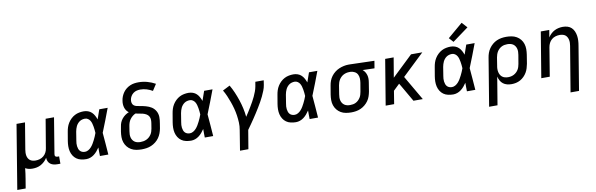

<svg xmlns="http://www.w3.org/2000/svg" viewBox="-65 -1360 6723 2164"><g transform="rotate(-10 3297.0 -278.0)"><path d="M-6 215 115 -520H212L162 -217Q159 -200 158.5 -182.5Q158 -165 161 -148.5Q164 -132 172 -117.5Q180 -103 193 -93.5Q206 -84 222.5 -80Q239 -76 257 -76Q280 -76 304 -83Q328 -90 347.5 -106.5Q367 -123 378.5 -145.5Q390 -168 393 -192L448 -520H544L477 -111Q476 -104 476.5 -97Q477 -90 481.5 -85Q486 -80 492.5 -78Q499 -76 506 -76H524V8H492Q470 8 449 3.5Q428 -1 411.5 -13Q395 -25 386 -44.5Q377 -64 377 -86Q364 -64 344.5 -45.5Q325 -27 302.5 -14.5Q280 -2 255 3Q230 8 206 8Q184 8 163 3.5Q142 -1 124 -12Q121 18 117 48Q113 78 108 107L90 215Z M821 8Q791 8 762 1.5Q733 -5 710.5 -21Q688 -37 673 -61Q658 -85 651.5 -113Q645 -141 645.5 -171Q646 -201 651 -231L668 -331Q672 -357 680 -382Q688 -407 702.5 -430.5Q717 -454 737.5 -473.5Q758 -493 782 -505.5Q806 -518 832.5 -523Q859 -528 884 -528Q910 -528 934 -519.5Q958 -511 975.5 -494Q993 -477 1004.5 -455.5Q1016 -434 1024 -411Q1034 -438 1043 -465.5Q1052 -493 1062 -520H1158Q1132 -453 1107 -385.5Q1082 -318 1054 -252Q1060 -189 1064.5 -126Q1069 -63 1074 0H978Q977 -24 977 -48.5Q977 -73 977 -98Q963 -77 946.5 -57.5Q930 -38 910 -23Q890 -8 867 0Q844 8 821 8ZM821 -76Q841 -76 860 -87Q879 -98 893.5 -114.5Q908 -131 919 -149.5Q930 -168 939.5 -187Q949 -206 957.5 -225.5Q966 -245 973 -265Q972 -284 970 -302.5Q968 -321 965 -339Q962 -357 957 -375Q952 -393 943 -408Q934 -423 918.5 -433.5Q903 -444 884 -444Q869 -444 853 -440Q837 -436 823.5 -427Q810 -418 799 -405Q788 -392 781 -377.5Q774 -363 769.5 -348Q765 -333 762 -317L746 -217Q743 -201 742 -185Q741 -169 743 -153.5Q745 -138 750 -123.5Q755 -109 765 -98Q775 -87 789.5 -81.5Q804 -76 821 -76Z M1455 8Q1423 8 1392.5 2.5Q1362 -3 1336 -18Q1310 -33 1291.5 -56Q1273 -79 1263.5 -107.5Q1254 -136 1254 -167.5Q1254 -199 1259 -231L1269 -287Q1272 -310 1281 -332Q1290 -354 1305.5 -373Q1321 -392 1341 -406.5Q1361 -421 1384 -430Q1368 -441 1357 -457Q1346 -473 1340.5 -491.5Q1335 -510 1334 -530.5Q1333 -551 1337 -572Q1340 -595 1349.5 -618.5Q1359 -642 1374 -663Q1389 -684 1409.5 -700Q1430 -716 1453.5 -726Q1477 -736 1501 -739.5Q1525 -743 1549 -743Q1601 -743 1649.5 -729.5Q1698 -716 1741 -692L1694 -619Q1663 -637 1628 -648Q1593 -659 1554 -659Q1534 -659 1513.5 -654Q1493 -649 1475.5 -636Q1458 -623 1446.5 -603.5Q1435 -584 1432 -564Q1429 -546 1433 -528Q1437 -510 1450 -499Q1463 -488 1480.5 -484Q1498 -480 1516 -477Q1534 -474 1551.5 -470.5Q1569 -467 1586 -462Q1603 -457 1619 -450.5Q1635 -444 1649.5 -434.5Q1664 -425 1675.5 -412.5Q1687 -400 1695.5 -385Q1704 -370 1708.5 -353Q1713 -336 1713.5 -318Q1714 -300 1712 -281.5Q1710 -263 1707 -245L1698 -189Q1693 -162 1683 -135Q1673 -108 1656 -84Q1639 -60 1615.5 -41.5Q1592 -23 1565 -11.5Q1538 0 1510 4Q1482 8 1455 8ZM1455 -76Q1472 -76 1489.5 -79Q1507 -82 1523.5 -89.5Q1540 -97 1554 -109Q1568 -121 1578.5 -136.5Q1589 -152 1594.5 -169Q1600 -186 1603 -203L1612 -259Q1616 -281 1615.5 -302.5Q1615 -324 1605 -341.5Q1595 -359 1577 -369.5Q1559 -380 1538.5 -385.5Q1518 -391 1497 -394Q1476 -397 1455 -402Q1436 -394 1419.5 -380Q1403 -366 1391 -349Q1379 -332 1372.5 -312.5Q1366 -293 1363 -273L1354 -217Q1351 -199 1350.5 -181.5Q1350 -164 1354 -147.5Q1358 -131 1367 -117Q1376 -103 1389.5 -93.5Q1403 -84 1420 -80Q1437 -76 1455 -76Z M2021 8Q1991 8 1962 1.5Q1933 -5 1910.5 -21Q1888 -37 1873 -61Q1858 -85 1851.5 -113Q1845 -141 1845.5 -171Q1846 -201 1851 -231L1868 -331Q1872 -357 1880 -382Q1888 -407 1902.5 -430.5Q1917 -454 1937.5 -473.5Q1958 -493 1982 -505.5Q2006 -518 2032.5 -523Q2059 -528 2084 -528Q2110 -528 2134 -519.5Q2158 -511 2175.5 -494Q2193 -477 2204.5 -455.5Q2216 -434 2224 -411Q2234 -438 2243 -465.5Q2252 -493 2262 -520H2358Q2332 -453 2307 -385.5Q2282 -318 2254 -252Q2260 -189 2264.5 -126Q2269 -63 2274 0H2178Q2177 -24 2177 -48.5Q2177 -73 2177 -98Q2163 -77 2146.5 -57.5Q2130 -38 2110 -23Q2090 -8 2067 0Q2044 8 2021 8ZM2021 -76Q2041 -76 2060 -87Q2079 -98 2093.5 -114.5Q2108 -131 2119 -149.5Q2130 -168 2139.5 -187Q2149 -206 2157.5 -225.5Q2166 -245 2173 -265Q2172 -284 2170 -302.5Q2168 -321 2165 -339Q2162 -357 2157 -375Q2152 -393 2143 -408Q2134 -423 2118.5 -433.5Q2103 -444 2084 -444Q2069 -444 2053 -440Q2037 -436 2023.5 -427Q2010 -418 1999 -405Q1988 -392 1981 -377.5Q1974 -363 1969.5 -348Q1965 -333 1962 -317L1946 -217Q1943 -201 1942 -185Q1941 -169 1943 -153.5Q1945 -138 1950 -123.5Q1955 -109 1965 -98Q1975 -87 1989.5 -81.5Q2004 -76 2021 -76Z M2543 215 2580 -14Q2588 -57 2586 -99Q2584 -141 2578 -182Q2572 -223 2561.5 -262.5Q2551 -302 2537.5 -340Q2524 -378 2508 -415Q2492 -452 2472 -486L2555 -528Q2580 -485 2599.5 -439.5Q2619 -394 2635 -346.5Q2651 -299 2662 -249.5Q2673 -200 2678 -149Q2695 -174 2711 -199.5Q2727 -225 2742.5 -251Q2758 -277 2773 -303.5Q2788 -330 2800.5 -357Q2813 -384 2823.5 -412Q2834 -440 2839 -468L2848 -520H2944L2936 -468Q2931 -436 2918.5 -405Q2906 -374 2892 -344Q2878 -314 2861 -284.5Q2844 -255 2826.5 -226Q2809 -197 2790.5 -168.5Q2772 -140 2753 -111.5Q2734 -83 2714.5 -55.5Q2695 -28 2675 0L2639 215Z M3221 8Q3191 8 3162 1.5Q3133 -5 3110.5 -21Q3088 -37 3073 -61Q3058 -85 3051.5 -113Q3045 -141 3045.5 -171Q3046 -201 3051 -231L3068 -331Q3072 -357 3080 -382Q3088 -407 3102.5 -430.5Q3117 -454 3137.5 -473.5Q3158 -493 3182 -505.5Q3206 -518 3232.5 -523Q3259 -528 3284 -528Q3310 -528 3334 -519.5Q3358 -511 3375.5 -494Q3393 -477 3404.5 -455.5Q3416 -434 3424 -411Q3434 -438 3443 -465.5Q3452 -493 3462 -520H3558Q3532 -453 3507 -385.5Q3482 -318 3454 -252Q3460 -189 3464.5 -126Q3469 -63 3474 0H3378Q3377 -24 3377 -48.5Q3377 -73 3377 -98Q3363 -77 3346.5 -57.5Q3330 -38 3310 -23Q3290 -8 3267 0Q3244 8 3221 8ZM3221 -76Q3241 -76 3260 -87Q3279 -98 3293.5 -114.5Q3308 -131 3319 -149.5Q3330 -168 3339.5 -187Q3349 -206 3357.5 -225.5Q3366 -245 3373 -265Q3372 -284 3370 -302.5Q3368 -321 3365 -339Q3362 -357 3357 -375Q3352 -393 3343 -408Q3334 -423 3318.5 -433.5Q3303 -444 3284 -444Q3269 -444 3253 -440Q3237 -436 3223.5 -427Q3210 -418 3199 -405Q3188 -392 3181 -377.5Q3174 -363 3169.5 -348Q3165 -333 3162 -317L3146 -217Q3143 -201 3142 -185Q3141 -169 3143 -153.5Q3145 -138 3150 -123.5Q3155 -109 3165 -98Q3175 -87 3189.5 -81.5Q3204 -76 3221 -76Z M3854 8Q3823 8 3792 2.5Q3761 -3 3735.5 -18Q3710 -33 3691.5 -56Q3673 -79 3663.5 -107.5Q3654 -136 3654 -167.5Q3654 -199 3659 -231L3676 -331Q3680 -358 3690 -384.5Q3700 -411 3717 -434Q3734 -457 3757.5 -475.5Q3781 -494 3807 -505Q3833 -516 3860.5 -522Q3888 -528 3915 -528Q3919 -528 3923 -528Q3927 -528 3931 -528L4211 -520L4197 -436L4062 -440Q4078 -427 4088.5 -410Q4099 -393 4104.5 -373.5Q4110 -354 4110 -332.5Q4110 -311 4106 -289L4090 -189Q4085 -162 4076 -135.5Q4067 -109 4050.5 -85.5Q4034 -62 4011 -43Q3988 -24 3962 -12.5Q3936 -1 3908.5 3.5Q3881 8 3854 8ZM3855 -76Q3872 -76 3889 -79Q3906 -82 3921.5 -90Q3937 -98 3950 -110.5Q3963 -123 3972.5 -138Q3982 -153 3987 -169.5Q3992 -186 3995 -203L4012 -303Q4016 -328 4015 -352.5Q4014 -377 4003.5 -398Q3993 -419 3972 -430.5Q3951 -442 3926 -444H3917Q3915 -444 3913 -444Q3911 -444 3909 -444Q3892 -444 3875.5 -440Q3859 -436 3843.5 -428Q3828 -420 3815 -407.5Q3802 -395 3793 -380.5Q3784 -366 3778.5 -350Q3773 -334 3770 -317L3754 -217Q3751 -199 3750.5 -181.5Q3750 -164 3754 -147.5Q3758 -131 3767 -117Q3776 -103 3789.5 -93.5Q3803 -84 3820 -80Q3837 -76 3855 -76Q3855 -76 3855 -76Q3855 -76 3855 -76Z M4248 0 4334 -520H4431L4393 -294L4630 -520H4759L4509 -282L4673 0H4566L4458 -187L4440 -217L4369 -149L4345 0Z M5021 8Q4991 8 4962 1.5Q4933 -5 4910.5 -21Q4888 -37 4873 -61Q4858 -85 4851.5 -113Q4845 -141 4845.5 -171Q4846 -201 4851 -231L4868 -331Q4872 -357 4880 -382Q4888 -407 4902.5 -430.5Q4917 -454 4937.5 -473.5Q4958 -493 4982 -505.5Q5006 -518 5032.5 -523Q5059 -528 5084 -528Q5110 -528 5134 -519.5Q5158 -511 5175.5 -494Q5193 -477 5204.5 -455.5Q5216 -434 5224 -411Q5234 -438 5243 -465.5Q5252 -493 5262 -520H5358Q5332 -453 5307 -385.5Q5282 -318 5254 -252Q5260 -189 5264.5 -126Q5269 -63 5274 0H5178Q5177 -24 5177 -48.5Q5177 -73 5177 -98Q5163 -77 5146.5 -57.5Q5130 -38 5110 -23Q5090 -8 5067 0Q5044 8 5021 8ZM5021 -76Q5041 -76 5060 -87Q5079 -98 5093.5 -114.5Q5108 -131 5119 -149.5Q5130 -168 5139.5 -187Q5149 -206 5157.5 -225.5Q5166 -245 5173 -265Q5172 -284 5170 -302.5Q5168 -321 5165 -339Q5162 -357 5157 -375Q5152 -393 5143 -408Q5134 -423 5118.5 -433.5Q5103 -444 5084 -444Q5069 -444 5053 -440Q5037 -436 5023.5 -427Q5010 -418 4999 -405Q4988 -392 4981 -377.5Q4974 -363 4969.5 -348Q4965 -333 4962 -317L4946 -217Q4943 -201 4942 -185Q4941 -169 4943 -153.5Q4945 -138 4950 -123.5Q4955 -109 4965 -98Q4975 -87 4989.5 -81.5Q5004 -76 5021 -76ZM5126 -575 5081 -625 5253 -771 5309 -709Z M5394 215 5484 -331Q5488 -358 5497.5 -384.5Q5507 -411 5523.5 -434.5Q5540 -458 5562.5 -477Q5585 -496 5611 -507.5Q5637 -519 5664.5 -523.5Q5692 -528 5719 -528Q5751 -528 5781.5 -522.5Q5812 -517 5838 -502Q5864 -487 5882.5 -464Q5901 -441 5910 -412.5Q5919 -384 5919 -352.5Q5919 -321 5914 -289L5898 -189Q5893 -164 5885.5 -139Q5878 -114 5864.5 -91Q5851 -68 5831.5 -48.5Q5812 -29 5788.5 -16Q5765 -3 5739.5 2.5Q5714 8 5689 8Q5662 8 5637 1.5Q5612 -5 5592.5 -20Q5573 -35 5561 -57Q5549 -79 5543 -104L5490 215ZM5664 -76Q5681 -76 5697.5 -79.5Q5714 -83 5729.5 -91Q5745 -99 5758.5 -111.5Q5772 -124 5781 -139Q5790 -154 5795 -170Q5800 -186 5803 -203L5820 -303Q5823 -321 5823.5 -338.5Q5824 -356 5820 -372.5Q5816 -389 5807 -403Q5798 -417 5784.5 -426.5Q5771 -436 5753.5 -440Q5736 -444 5719 -444Q5718 -444 5718 -444Q5718 -444 5718 -444Q5702 -444 5685 -441Q5668 -438 5652.5 -430Q5637 -422 5623.5 -409.5Q5610 -397 5601 -382Q5592 -367 5586.5 -350.5Q5581 -334 5578 -317L5564 -228Q5560 -209 5559.5 -190.5Q5559 -172 5562.5 -154.5Q5566 -137 5574.5 -121.5Q5583 -106 5596.5 -95.5Q5610 -85 5627.5 -80.5Q5645 -76 5664 -76Z M6326 215 6412 -303Q6415 -320 6415.5 -337.5Q6416 -355 6412.5 -371.5Q6409 -388 6401 -402.5Q6393 -417 6380.5 -426.5Q6368 -436 6351 -440Q6334 -444 6317 -444Q6293 -444 6269 -437Q6245 -430 6225.5 -413.5Q6206 -397 6195 -374.5Q6184 -352 6180 -328L6126 0H6029L6115 -520H6212L6198 -437Q6212 -459 6231 -477Q6250 -495 6272.5 -506.5Q6295 -518 6319.5 -523Q6344 -528 6367 -528Q6396 -528 6422 -520Q6448 -512 6466.5 -494Q6485 -476 6495.5 -451.5Q6506 -427 6510 -400Q6514 -373 6512.5 -345Q6511 -317 6506 -289L6423 215Z"/></g></svg>

Font: Iosevka SS04 Md Ex Obl
Style: Regular
Weight: 500
Width: 7
Italic angle: -9°
Monospace: yes
Designer: Belleve Invis
Foundry: Belleve Invis
Version: Version 19.0.0; ttfautohint (v1.8.4)